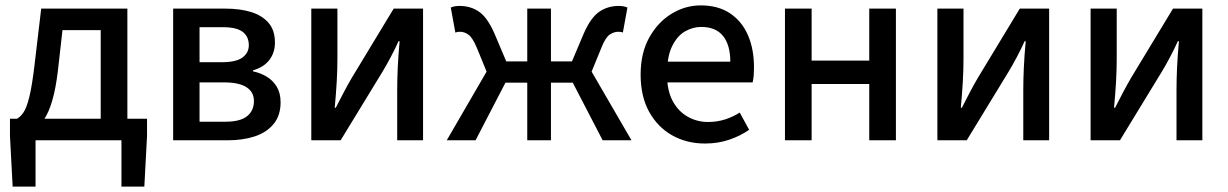

<svg xmlns="http://www.w3.org/2000/svg" viewBox="-20 -521 4562 713"><path d="M112 0V172H27L17 -16V-80H526V-16L516 172H431V0ZM354 -29V-409H212L195 -258Q187 -192 174 -147.5Q161 -103 143 -76.5Q125 -50 104 -37.5Q83 -25 60 -22L43 -80Q56 -87 67.5 -104Q79 -121 89 -161.5Q99 -202 108 -278L133 -489H453V-29Z M623 0V-489H816Q871 -489 912 -476.5Q953 -464 977 -436.5Q1001 -409 1001 -363Q1001 -325 980 -298Q959 -271 920 -260V-256Q948 -250 971 -236Q994 -222 1008 -198.5Q1022 -175 1022 -141Q1022 -92 996 -60.5Q970 -29 926 -14.5Q882 0 825 0ZM721 -290H804Q857 -290 880.5 -307.5Q904 -325 904 -353Q904 -385 881.5 -402.5Q859 -420 808 -420H721ZM721 -69H817Q872 -69 897.5 -89.5Q923 -110 923 -146Q923 -179 895.5 -197Q868 -215 812 -215H721Z M1136 0V-489H1233V-303Q1233 -263 1230.5 -218.5Q1228 -174 1223 -121H1227Q1241 -149 1257.5 -180Q1274 -211 1287 -233L1442 -489H1551V0H1455V-186Q1455 -224 1457 -269Q1459 -314 1464 -368H1460Q1447 -339 1430.5 -308Q1414 -277 1400 -254L1245 0Z M1639 0 1787 -255 1751 -343Q1735 -381 1720 -392Q1705 -403 1688 -403Q1683 -403 1679.5 -402.5Q1676 -402 1671 -400L1654 -493Q1667 -499 1686 -499Q1728 -499 1759 -477.5Q1790 -456 1816 -397L1860 -293H1938V-489H2026V-293H2104L2148 -397Q2174 -456 2205.5 -477.5Q2237 -499 2278 -499Q2296 -499 2310 -493L2293 -400Q2289 -402 2285 -402.5Q2281 -403 2276 -403Q2259 -403 2243.5 -392Q2228 -381 2213 -343L2177 -255L2325 0H2218L2107 -214H2026V0H1938V-214H1857L1746 0Z M2598 12Q2530 12 2476 -18.5Q2422 -49 2390.5 -106Q2359 -163 2359 -244Q2359 -324 2391 -381.5Q2423 -439 2474 -470Q2525 -501 2582 -501Q2647 -501 2691 -471.5Q2735 -442 2757.5 -390.5Q2780 -339 2780 -270Q2780 -256 2779 -242Q2778 -228 2775 -215H2431V-292H2692Q2692 -354 2665 -387.5Q2638 -421 2584 -421Q2553 -421 2524 -404.5Q2495 -388 2476 -349.5Q2457 -311 2457 -245Q2457 -185 2478 -146Q2499 -107 2534 -87.5Q2569 -68 2609 -68Q2643 -68 2672.5 -77.5Q2702 -87 2727 -103L2762 -39Q2729 -16 2687.5 -2Q2646 12 2598 12Z M2895 0V-489H2994V-296H3208V-489H3307V0H3208V-209H2994V0Z M3461 0V-489H3558V-303Q3558 -263 3555.5 -218.5Q3553 -174 3548 -121H3552Q3566 -149 3582.5 -180Q3599 -211 3612 -233L3767 -489H3876V0H3780V-186Q3780 -224 3782 -269Q3784 -314 3789 -368H3785Q3772 -339 3755.5 -308Q3739 -277 3725 -254L3570 0Z M4030 0V-489H4127V-303Q4127 -263 4124.5 -218.5Q4122 -174 4117 -121H4121Q4135 -149 4151.5 -180Q4168 -211 4181 -233L4336 -489H4445V0H4349V-186Q4349 -224 4351 -269Q4353 -314 4358 -368H4354Q4341 -339 4324.5 -308Q4308 -277 4294 -254L4139 0Z"/></svg>

Font: Source Sans 3 Medium
Style: Regular
Weight: 500
Designer: Paul D. Hunt
Foundry: Adobe
Version: Version 3.052;hotconv 1.1.0;makeotfexe 2.6.0